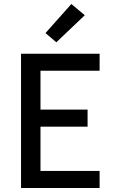

<svg xmlns="http://www.w3.org/2000/svg" viewBox="-20 -938 590 958"><path d="M85 0V-670H477V-585H182V-391H417V-306H182V-85H477V0ZM261 -727 207 -773 336 -918 403 -862Z"/></svg>

Font: Lode Dark
Style: Bold
Weight: 700
Monospace: yes
Designer: Belleve Invis
Foundry: Belleve Invis
Version: Version 29.2.0; ttfautohint (v1.8.3)